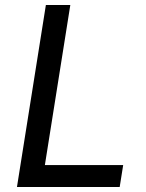

<svg xmlns="http://www.w3.org/2000/svg" viewBox="-20 -750 584 770"><path d="M146 0H48L164 -730H262ZM460 0H126L140 -88H474Z"/></svg>

Font: Sora Variable Italic
Style: Regular
Weight: 400
Designer: Jonathan Barnbrook, Julián Moncada
Foundry: Barnbrook Fonts
Version: Version 2.000